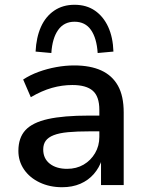

<svg xmlns="http://www.w3.org/2000/svg" viewBox="-20 -775 613 804"><path d="M240 9Q188 9 146 -11Q104 -31 80.5 -65.5Q57 -100 57 -143Q57 -198 86.5 -230Q116 -262 181 -276.5Q246 -291 353 -291H411V-225H356Q302 -225 265 -221.5Q228 -218 205 -209Q182 -200 171.5 -185.5Q161 -171 161 -149Q161 -111 188.5 -89.5Q216 -68 261 -68Q300 -68 330 -85.5Q360 -103 378 -133.5Q396 -164 396 -202V-315Q396 -371 368.5 -395Q341 -419 283 -419Q240 -419 197.5 -407Q155 -395 109 -368L77 -442Q106 -461 141.5 -474Q177 -487 215.5 -494Q254 -501 291 -501Q358 -501 404 -480Q450 -459 474 -416Q498 -373 498 -304V0H403V-107H407Q396 -73 373 -46.5Q350 -20 316.5 -5.5Q283 9 240 9ZM195 -553 129 -559Q132 -619 151.5 -662.5Q171 -706 207 -730.5Q243 -755 292 -755Q342 -755 377.5 -730.5Q413 -706 433 -662.5Q453 -619 455 -559L389 -553Q385 -615 361 -649.5Q337 -684 292 -684Q248 -684 223.5 -649.5Q199 -615 195 -553Z"/></svg>

Font: NunitoSans_10ptSemiBold
Style: Regular
Weight: 600
Designer: Vernon Adams
Foundry: Vernon Adams
Version: Version 3.101;gftools[0.9.27]